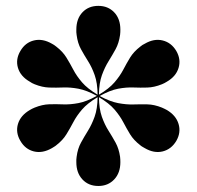

<svg xmlns="http://www.w3.org/2000/svg" viewBox="-20 -780 670 654"><path d="M390 -227.5Q390 -191 369 -168.8Q348 -146.5 315 -146.5Q281.5 -146.5 260.8 -168.8Q240 -191 240 -227.5Q240 -232 240 -236.2Q240 -240.5 241 -246Q244.5 -273.5 255.8 -294Q267 -314.5 279.8 -335Q292.5 -355.5 302.2 -382.2Q312 -409 312.5 -449Q278 -428.5 259.5 -407Q241 -385.5 229.8 -364Q218.5 -342.5 206.2 -322.5Q194 -302.5 172 -285.5Q168 -282 164.2 -280Q160.5 -278 157 -275.5Q125 -257 95.5 -264.2Q66 -271.5 49.5 -300Q32.5 -328.5 41.2 -357.8Q50 -387 82 -405.5Q85.5 -407.5 89.2 -409.5Q93 -411.5 98 -413.5Q124 -424 147.5 -424.8Q171 -425.5 195 -424.5Q219 -423.5 247 -428.8Q275 -434 310 -453.5Q275 -472.5 247 -477.8Q219 -483 195 -482Q171 -481 147.5 -481.8Q124 -482.5 98 -493Q93 -495 89.2 -497Q85.5 -499 82 -501.5Q50 -519.5 41.2 -548.8Q32.5 -578 49.5 -606.5Q66 -635 95.5 -642.2Q125 -649.5 157 -631Q160.5 -629 164.2 -626.8Q168 -624.5 172 -621Q194 -604 206.2 -584Q218.5 -564 229.8 -542.5Q241 -521 259.5 -499.5Q278 -478 312.5 -457.5Q312 -497.5 302.5 -524.2Q293 -551 280 -571.5Q267 -592 255.8 -612.5Q244.5 -633 241 -661Q240 -666 240 -670.2Q240 -674.5 240 -679Q240 -716 260.8 -738Q281.5 -760 315 -760Q348 -760 369 -738Q390 -716 390 -679Q390 -674.5 389.8 -670.2Q389.5 -666 389 -661Q385 -633 373.8 -612.5Q362.5 -592 349.8 -571.5Q337 -551 327.2 -524.2Q317.5 -497.5 317 -457.5Q351.5 -478 370 -499.5Q388.5 -521 399.8 -542.5Q411 -564 423.2 -584Q435.5 -604 457.5 -621Q461.5 -624.5 465.2 -626.8Q469 -629 473 -631Q504.5 -649.5 534 -642.2Q563.5 -635 580.5 -606.5Q597 -578 588.2 -548.8Q579.5 -519.5 548 -501.5Q544 -499 540.2 -497Q536.5 -495 531.5 -493Q505.5 -482.5 482 -481.8Q458.5 -481 434.5 -482Q410.5 -483 382.5 -477.8Q354.5 -472.5 319.5 -453Q354.5 -434 382.2 -428.8Q410 -423.5 434.2 -424.2Q458.5 -425 482 -424.5Q505.5 -424 531.5 -413.5Q536.5 -411.5 540.2 -409.5Q544 -407.5 548 -405.5Q579.5 -387 588.2 -357.8Q597 -328.5 580.5 -300Q563.5 -271.5 534 -264.2Q504.5 -257 473 -275.5Q469 -278 465.2 -280Q461.5 -282 457.5 -285.5Q435.5 -302.5 423.2 -322.5Q411 -342.5 399.8 -364Q388.5 -385.5 370 -407Q351.5 -428.5 317 -449Q317.5 -409 327 -382.2Q336.5 -355.5 349.5 -335Q362.5 -314.5 373.8 -294Q385 -273.5 389 -246Q389.5 -240.5 389.8 -236.2Q390 -232 390 -227.5Z"/></svg>

Font: Bodoni* 36pt
Style: Bold
Weight: 700
Version: Version 2.3